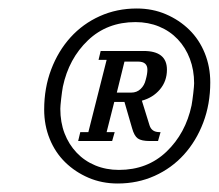

<svg xmlns="http://www.w3.org/2000/svg" viewBox="-20 -730 515 452"><path d="M169 -419H188L231 -589H212L217 -610H318Q373 -610 373 -566Q373 -539 356.5 -519.5Q340 -500 314 -493L332 -435Q337 -419 355 -419H358L352 -398H333Q313 -398 304.5 -404Q296 -410 291 -428L273 -490H249L231 -419H250L244 -398H164ZM260 -330Q327 -330 372 -373Q417 -416 431 -482Q433 -493 435 -510.5Q437 -528 437 -534Q437 -565 427 -591.5Q417 -618 398.5 -637.5Q380 -657 354.5 -667.5Q329 -678 299 -678Q232 -678 187 -635Q142 -592 128 -526Q126 -515 124 -497.5Q122 -480 122 -474Q122 -442 132 -416Q142 -390 160.5 -370.5Q179 -351 204.5 -340.5Q230 -330 260 -330ZM257 -298Q220 -298 188.5 -311.5Q157 -325 133.5 -348Q110 -371 97 -403Q84 -435 84 -472Q84 -523 100.5 -566.5Q117 -610 146 -642Q175 -674 215 -692Q255 -710 302 -710Q339 -710 370.5 -696.5Q402 -683 425.5 -660Q449 -637 462 -605Q475 -573 475 -536Q475 -485 458.5 -441.5Q442 -398 413 -366Q384 -334 344 -316Q304 -298 257 -298ZM255 -512H289Q302 -512 311 -520.5Q320 -529 323 -542Q325 -549 326 -555Q327 -561 327 -566Q327 -585 305 -585H273Z"/></svg>

Font: IBM Plex Serif Medium
Style: Italic
Weight: 500
Italic angle: -14°
Designer: Mike Abbink, Paul van der Laan, Pieter van Rosmalen
Foundry: Bold Monday
Version: Version 2.5